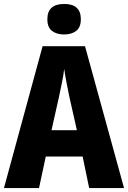

<svg xmlns="http://www.w3.org/2000/svg" viewBox="-20 -949 646 969"><path d="M368 -292H240L277 -457Q284 -492 292 -529Q300 -566 304 -601Q309 -566 316.5 -528Q324 -490 331 -456ZM430 0H606L409 -716H195L0 0H177L211 -159H397ZM304 -929Q219 -929 219 -852Q219 -811 242.5 -793Q266 -775 304 -775Q341 -775 364.5 -793Q388 -811 388 -852Q388 -929 304 -929Z"/></svg>

Font: Noto Sans Display SemiCondensed Extra
Style: Regular
Weight: 800
Width: 4
Designer: Monotype Design Team
Foundry: Monotype Imaging Inc.
Version: Version 1.900